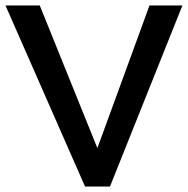

<svg xmlns="http://www.w3.org/2000/svg" viewBox="-32 -680 686 700"><path d="M278 0H369L633 -660H513L323 -140L113 -660H-12Z"/></svg>

Font: Quattrocento Sans
Style: Bold
Weight: 700
Designer: Pablo Impallari
Foundry: Pablo Impallari, Igino Marini, Brenda Gallo
Version: Version 2.000